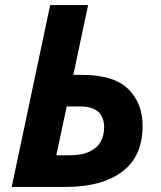

<svg xmlns="http://www.w3.org/2000/svg" viewBox="-20 -734 632 754"><path d="M26 0 177 -714H326L268 -440H301Q427 -440 483.5 -384.5Q540 -329 540 -240Q540 -120 460 -60Q380 0 240 0ZM201 -124H250Q302 -124 332.5 -139Q363 -154 376 -179Q389 -204 389 -233Q389 -316 295 -316H242Z"/></svg>

Font: Noto IKEA Latin
Style: Bold Italic
Weight: 700
Italic angle: -12°
Designer: Monotype Design Team
Foundry: Monotype Imaging Inc.
Version: Version 1.0